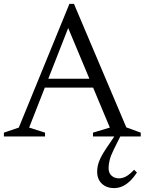

<svg xmlns="http://www.w3.org/2000/svg" viewBox="-27 -700 742 985"><path d="M175.5 -250.5V-296H506V-250.5ZM621 -46.5 695 -19.5V0H450V-19.5L536.5 -45.5L305.5 -597.5H339L122.5 -45.5L204 -19.5V0H-7V-19.5L69.5 -45.5L329 -680H352.5ZM557 66.5Q541.5 97.5 535.8 120.2Q530 143 530 162Q530 187.5 545.2 201.2Q560.5 215 584 215Q600 215 617.8 206.2Q635.5 197.5 661 171L675.5 185Q656.5 213.5 637.5 231Q618.5 248.5 598.8 256.8Q579 265 556.5 265Q520 265 495.8 242.5Q471.5 220 471.5 180.5Q471.5 164.5 475.2 147.8Q479 131 489 110.2Q499 89.5 517.5 62L575 -23H601.5Z"/></svg>

Font: Newsreader 16pt
Style: Regular
Weight: 400
Designer: Hugues Gentile
Foundry: Production Type
Version: Version 1.003